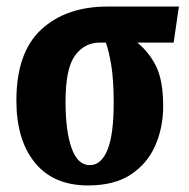

<svg xmlns="http://www.w3.org/2000/svg" viewBox="-20 -556 576 586"><path d="M249 10Q143 10 86.5 -59.5Q30 -129 30 -249Q30 -396 106 -466Q182 -536 308 -536H526L510 -426H399Q435 -397 456.5 -353.5Q478 -310 478 -232Q478 -167 454 -112Q430 -57 379.5 -23.5Q329 10 249 10ZM254 -52Q289 -52 308 -98.5Q327 -145 327 -242Q327 -313 319.5 -357.5Q312 -402 303 -426H284Q238 -426 209 -386.5Q180 -347 180 -246Q180 -156 198.5 -104Q217 -52 254 -52Z"/></svg>

Font: Noto Serif ExtraCondensed ExtraBold
Style: Regular
Weight: 800
Width: 2
Designer: Monotype Design Team
Foundry: Monotype Imaging Inc.
Version: Version 2.013; ttfautohint (v1.8.4.7-5d5b)